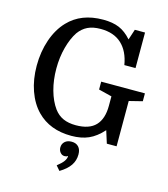

<svg xmlns="http://www.w3.org/2000/svg" viewBox="-137 -836 1030 1179"><g transform="rotate(15 378.5 -246.5)"><path d="M376 -60Q461 -60 501.5 -102.5Q542 -145 542 -228V-288L458 -309V-359H736V-309L652 -288V0H590L565 -79Q522 -31 475.5 -10.5Q429 10 366 10Q229 10 147 -74Q101 -121 75.5 -193Q50 -265 50 -352Q50 -441 76.5 -517.5Q103 -594 151 -644Q192 -687 247 -708.5Q302 -730 373 -730Q433 -730 474.5 -712.5Q516 -695 553 -653L575 -720H640V-494H569Q555 -579 505.5 -625Q456 -671 372 -671Q323 -671 290 -655Q257 -639 233 -606Q205 -564 188 -501Q171 -438 171 -366Q171 -293 188.5 -229.5Q206 -166 238 -122Q262 -90 295.5 -75Q329 -60 376 -60ZM379 44Q407 44 423 61Q439 78 439 109Q439 148 418 179Q397 210 352 237L327 208Q355 186 367 169.5Q379 153 380 137L377 135Q373 141 359 141Q342 141 331 127.5Q320 114 320 96Q320 73 336 58.5Q352 44 379 44Z"/></g></svg>

Font: Domine Medium
Style: Regular
Weight: 500
Designer: Pablo Impallari, Rodrigo Fuenzalida, Brenda Gallo
Foundry: Pablo Impallari, Rodrigo Fuenzalida, Brenda Gallo
Version: Version 2.000